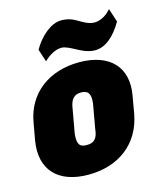

<svg xmlns="http://www.w3.org/2000/svg" viewBox="-121 -726 685 812"><g transform="rotate(-15 221.5 -320.5)"><path d="M167 9.8C299.3 9.8 396.5 -63 419.4 -189.9L432.6 -265.6C454.1 -387.2 382.3 -460 250 -460C118.7 -460 20.5 -387.2 -1 -265.6L-14.6 -189.9C-36.6 -63 35.6 9.8 167 9.8ZM191.4 -113.3C162.6 -113.3 149.9 -124.5 154.3 -171.4L172.9 -275.4C178.7 -319.8 196.3 -334.5 225.6 -334.5C254.4 -334.5 268.1 -319.8 262.2 -275.4L243.7 -171.4C239.3 -124.5 220.7 -113.3 191.4 -113.3ZM329.6 -491.2C374 -491.2 415 -524.4 450.2 -585L430.7 -644.5C411.1 -620.6 383.3 -605.5 357.9 -605.5C333 -605.5 312 -618.7 292 -630.4C271 -643.6 248.5 -650.9 222.7 -650.9C177.7 -650.9 127.9 -607.4 98.6 -555.2L116.7 -500C133.8 -517.6 164.6 -538.6 193.4 -538.6C210.4 -538.6 230.5 -527.8 251.5 -516.6C269.5 -506.8 297.9 -491.2 329.6 -491.2Z"/></g></svg>

Font: Roboto Flex Super Cond Black
Style: Italic
Weight: 900
Width: 3
Italic angle: -10°
Designer: Berlow after Robertson
Foundry: Google
Version: Version 3.200;Glyphs 3.3 (3311)